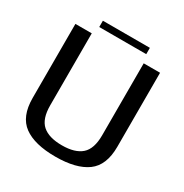

<svg xmlns="http://www.w3.org/2000/svg" viewBox="-176 -901 996 1042"><g transform="rotate(30 322.0 -380.0)"><path d="M315 4Q445 4 512.5 -45.2Q580 -94.5 580 -210.5V-674.5H477.5V-223.5Q477.5 -138.5 437 -102.8Q396.5 -67 315 -67Q233 -67 192.5 -102.8Q152 -138.5 152 -223.5V-674.5H49.5V-210.5Q49.5 -94.5 117 -45.2Q184.5 4 315 4ZM170 -724.5H464.5V-764H170Z"/></g></svg>

Font: Anybody Thin
Style: Regular
Weight: 400
Version: Version 1.113;gftools[0.9.25]